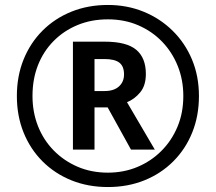

<svg xmlns="http://www.w3.org/2000/svg" viewBox="-20 -744 870 774"><path d="M274 -141V-576H403Q490 -576 529 -543.5Q568 -511 568 -446Q568 -399 545 -371.5Q522 -344 492 -332L604 -141H508L414 -311H361V-141ZM402 -377Q439 -377 459.5 -395.5Q480 -414 480 -444Q480 -477 461 -491.5Q442 -506 401 -506H361V-377ZM415 10Q335 10 268 -17Q201 -44 151.5 -93.5Q102 -143 75 -210Q48 -277 48 -357Q48 -437 75 -504Q102 -571 151.5 -620.5Q201 -670 268 -697Q335 -724 415 -724Q492 -724 558.5 -697Q625 -670 675.5 -620.5Q726 -571 754 -504Q782 -437 782 -357Q782 -277 755 -210Q728 -143 678.5 -93.5Q629 -44 562 -17Q495 10 415 10ZM415 -48Q479 -48 534 -71Q589 -94 630.5 -135.5Q672 -177 695.5 -233Q719 -289 719 -357Q719 -422 696.5 -478Q674 -534 633.5 -576Q593 -618 537.5 -642Q482 -666 415 -666Q348 -666 292.5 -643Q237 -620 196 -578.5Q155 -537 133 -481Q111 -425 111 -357Q111 -292 133 -236Q155 -180 196 -138Q237 -96 292.5 -72Q348 -48 415 -48Z"/></svg>

Font: Noto Sans Syriac Eastern Medium
Style: Regular
Weight: 500
Designer: Patrick Giasson and the Monotype Design Team
Foundry: Monotype Imaging Inc.
Version: Version 3.001